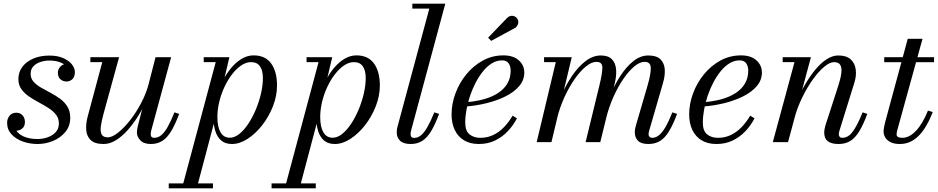

<svg xmlns="http://www.w3.org/2000/svg" viewBox="-20 -770 5083 1040"><path d="M184 10Q142 10 104.2 -3.2Q66.5 -16.5 42.5 -42.2Q18.5 -68 18.5 -105Q18.5 -127 31.8 -143.2Q45 -159.5 68.5 -159.5Q89 -159.5 102 -145.2Q115 -131 115 -109Q115 -86 100.5 -74Q86 -62 67 -62Q54 -62 43 -66.5Q32 -71 25.8 -80.5Q19.5 -90 19.5 -105H56.5Q56.5 -76.5 72.8 -56.8Q89 -37 117.8 -27Q146.5 -17 183.5 -17Q211.5 -17 238 -26.2Q264.5 -35.5 281.8 -54.2Q299 -73 299 -101Q299 -129 283.2 -149Q267.5 -169 242.5 -185Q217.5 -201 189.2 -216Q161 -231 136 -248.2Q111 -265.5 95.2 -288Q79.5 -310.5 79.5 -342Q79.5 -379 101 -407.8Q122.5 -436.5 160.5 -452.8Q198.5 -469 247.5 -469Q291.5 -469 322.2 -455.5Q353 -442 369.2 -421.5Q385.5 -401 385.5 -380Q385.5 -353 371.8 -340.8Q358 -328.5 340.5 -328.5Q322 -328.5 307.8 -340.2Q293.5 -352 293.5 -376.5Q293.5 -394.5 306.8 -409Q320 -423.5 340.5 -423.5Q354.5 -423.5 369.5 -411.2Q384.5 -399 384.5 -380H352.5Q352.5 -397 339.5 -411Q326.5 -425 303 -433.5Q279.5 -442 247.5 -442Q222 -442 198.8 -434.2Q175.5 -426.5 160.8 -410.8Q146 -395 146 -370.5Q146 -345.5 161.2 -328Q176.5 -310.5 201 -296.2Q225.5 -282 253.2 -267.5Q281 -253 305.2 -235.2Q329.5 -217.5 345 -192.8Q360.5 -168 360.5 -132Q360.5 -87.5 334.5 -55.8Q308.5 -24 268 -7Q227.5 10 184 10Z M541.5 10Q493.5 10 471.5 -11Q449.5 -32 447 -66.2Q444.5 -100.5 455.5 -141L534 -433.5H469.5V-460H625L540.5 -152.5Q530 -113.5 526.2 -85.2Q522.5 -57 530.8 -41.5Q539 -26 564.5 -26Q587 -26 619.2 -51.2Q651.5 -76.5 685 -119Q718.5 -161.5 746.5 -215.5Q774.5 -269.5 788.5 -327H808.5Q797.5 -284 777.8 -237Q758 -190 731.2 -146.2Q704.5 -102.5 673.2 -67Q642 -31.5 608.5 -10.8Q575 10 541.5 10ZM797.5 10Q758.5 10 740 -10Q721.5 -30 721.5 -52.5Q721.5 -58.5 722.8 -67.8Q724 -77 726 -85L822.5 -460H907L798.5 -60.5Q797.5 -56 797 -51.2Q796.5 -46.5 796.5 -42.5Q796.5 -23.5 815 -23.5Q836 -23.5 853.5 -37.8Q871 -52 888.2 -82.5Q905.5 -113 925 -161.5L950.5 -153Q929 -95.5 907.2 -59.5Q885.5 -23.5 859 -6.8Q832.5 10 797.5 10Z M965.5 250 1148.5 -433.5H1083.5V-460H1222.5L1183 -292.5L1159.5 -213L1153.5 -158L1045.5 250ZM894 250V223.5H1133.5V250ZM1225 -24Q1251 -24 1276.8 -44.8Q1302.5 -65.5 1325.2 -100Q1348 -134.5 1365.8 -177Q1383.5 -219.5 1393.8 -263.8Q1404 -308 1404 -347.5Q1404 -388 1388.2 -410.8Q1372.5 -433.5 1340 -433.5Q1313 -433.5 1286.5 -415.5Q1260 -397.5 1236.8 -367.2Q1213.5 -337 1195.5 -298.2Q1177.5 -259.5 1167.5 -217.8Q1157.5 -176 1157.5 -136Q1157.5 -83 1174.5 -53.5Q1191.5 -24 1225 -24ZM1237 10Q1199.5 10 1177.5 -9.5Q1155.5 -29 1145.8 -61.8Q1136 -94.5 1136 -134Q1136 -169 1143.8 -207.5Q1151.5 -246 1165.5 -283.5Q1179.5 -321 1199.2 -354.8Q1219 -388.5 1243.2 -414.2Q1267.5 -440 1295.5 -455Q1323.5 -470 1353.5 -470Q1417.5 -470 1449 -425.8Q1480.5 -381.5 1480.5 -307.5Q1480.5 -250 1458.2 -193.8Q1436 -137.5 1400 -91.5Q1364 -45.5 1321 -17.8Q1278 10 1237 10Z M1522.5 250 1705.5 -433.5H1640.5V-460H1779.5L1740 -292.5L1716.5 -213L1710.5 -158L1602.5 250ZM1451 250V223.5H1690.5V250ZM1782 -24Q1808 -24 1833.8 -44.8Q1859.5 -65.5 1882.2 -100Q1905 -134.5 1922.8 -177Q1940.5 -219.5 1950.8 -263.8Q1961 -308 1961 -347.5Q1961 -388 1945.2 -410.8Q1929.5 -433.5 1897 -433.5Q1870 -433.5 1843.5 -415.5Q1817 -397.5 1793.8 -367.2Q1770.5 -337 1752.5 -298.2Q1734.5 -259.5 1724.5 -217.8Q1714.5 -176 1714.5 -136Q1714.5 -83 1731.5 -53.5Q1748.5 -24 1782 -24ZM1794 10Q1756.5 10 1734.5 -9.5Q1712.5 -29 1702.8 -61.8Q1693 -94.5 1693 -134Q1693 -169 1700.8 -207.5Q1708.5 -246 1722.5 -283.5Q1736.5 -321 1756.2 -354.8Q1776 -388.5 1800.2 -414.2Q1824.5 -440 1852.5 -455Q1880.5 -470 1910.5 -470Q1974.5 -470 2006 -425.8Q2037.5 -381.5 2037.5 -307.5Q2037.5 -250 2015.2 -193.8Q1993 -137.5 1957 -91.5Q1921 -45.5 1878 -17.8Q1835 10 1794 10Z M2204.5 10Q2165.5 10 2147.2 -7.5Q2129 -25 2129 -53Q2129 -63 2130.2 -70.8Q2131.5 -78.5 2133.5 -85L2305.5 -723.5H2213.5V-750H2392L2206 -60Q2205 -55.5 2204.5 -50.8Q2204 -46 2204 -42.5Q2204 -23 2224 -23Q2243.5 -23 2260.8 -37.5Q2278 -52 2295.5 -82.5Q2313 -113 2332.5 -161.5L2358.5 -153Q2337 -95.5 2315.2 -59.5Q2293.5 -23.5 2267 -6.8Q2240.5 10 2204.5 10Z M2574 10Q2526 10 2493 -10.2Q2460 -30.5 2443 -66.5Q2426 -102.5 2426 -150Q2426 -207.5 2447 -264.2Q2468 -321 2506 -367.5Q2544 -414 2595.2 -442Q2646.5 -470 2706.5 -470Q2760.5 -470 2790.2 -443.2Q2820 -416.5 2820 -377Q2820 -336 2792 -303.2Q2764 -270.5 2717.2 -247.5Q2670.5 -224.5 2614.2 -210.8Q2558 -197 2501 -193V-216Q2542.5 -219 2579.8 -227.2Q2617 -235.5 2647.5 -249.5Q2678 -263.5 2700 -283.2Q2722 -303 2734 -329Q2746 -355 2746 -388Q2746 -411 2735 -427Q2724 -443 2699.5 -443Q2671 -443 2645.2 -427.5Q2619.5 -412 2597.2 -384.8Q2575 -357.5 2557 -323.2Q2539 -289 2526.2 -251.2Q2513.5 -213.5 2506.8 -176Q2500 -138.5 2500 -106Q2500 -61 2523.2 -42.2Q2546.5 -23.5 2581.5 -23.5Q2619.5 -23.5 2651.2 -38.5Q2683 -53.5 2709.2 -80.5Q2735.5 -107.5 2756.5 -143.5L2780 -129Q2760.5 -91 2730.8 -59.5Q2701 -28 2661.8 -9Q2622.5 10 2574 10ZM2640.5 -548.5 2624 -566 2727 -673Q2735 -680.5 2743.2 -683Q2751.5 -685.5 2759.2 -684Q2767 -682.5 2773.2 -678Q2779.5 -673.5 2783 -667.5Q2788 -659.5 2787.5 -649.8Q2787 -640 2782.2 -631.8Q2777.5 -623.5 2769.5 -618.5Z M3492 10Q3452.5 10 3435.5 -7.8Q3418.5 -25.5 3418.5 -54Q3418.5 -65 3420.8 -74.8Q3423 -84.5 3425 -92L3488 -308Q3506 -370.5 3505 -402.8Q3504 -435 3471.5 -435Q3445.5 -435 3415.2 -409.8Q3385 -384.5 3355.8 -341.5Q3326.5 -298.5 3302.5 -244.5Q3278.5 -190.5 3264 -133H3244.5Q3259 -190 3283.2 -249.2Q3307.5 -308.5 3340 -358.5Q3372.5 -408.5 3410.8 -439Q3449 -469.5 3491.5 -469.5Q3536.5 -469.5 3557.5 -448.8Q3578.5 -428 3580.8 -394Q3583 -360 3571 -319.5L3496 -61Q3495 -56.5 3494 -51.5Q3493 -46.5 3493 -42.5Q3493 -34.5 3498.2 -29Q3503.5 -23.5 3513 -23.5Q3532 -23.5 3549.5 -37.5Q3567 -51.5 3584.8 -82Q3602.5 -112.5 3622 -161.5L3647.5 -153Q3626 -95.5 3604.2 -59.5Q3582.5 -23.5 3555.8 -6.8Q3529 10 3492 10ZM2887 0 2990.5 -433.5H2927V-460H3077L2967 0ZM3152 0 3227 -308Q3242.5 -371.5 3242.8 -403.2Q3243 -435 3210.5 -435Q3184.5 -435 3153.5 -409.8Q3122.5 -384.5 3092.5 -341.5Q3062.5 -298.5 3037.8 -244.5Q3013 -190.5 2998.5 -133H2979Q2993.5 -190 3019 -249.2Q3044.5 -308.5 3078.2 -358.5Q3112 -408.5 3151.8 -439Q3191.5 -469.5 3234 -469.5Q3275 -469.5 3294.8 -448.8Q3314.5 -428 3317.2 -394Q3320 -360 3310 -319.5L3231.5 0Z M3861 10Q3813 10 3780 -10.2Q3747 -30.5 3730 -66.5Q3713 -102.5 3713 -150Q3713 -207.5 3734 -264.2Q3755 -321 3793 -367.5Q3831 -414 3882.2 -442Q3933.5 -470 3993.5 -470Q4047.5 -470 4077.2 -443.2Q4107 -416.5 4107 -377Q4107 -336 4079 -303.2Q4051 -270.5 4004.2 -247.5Q3957.5 -224.5 3901.2 -210.8Q3845 -197 3788 -193V-216Q3829.5 -219 3866.8 -227.2Q3904 -235.5 3934.5 -249.5Q3965 -263.5 3987 -283.2Q4009 -303 4021 -329Q4033 -355 4033 -388Q4033 -411 4022 -427Q4011 -443 3986.5 -443Q3958 -443 3932.2 -427.5Q3906.5 -412 3884.2 -384.8Q3862 -357.5 3844 -323.2Q3826 -289 3813.2 -251.2Q3800.5 -213.5 3793.8 -176Q3787 -138.5 3787 -106Q3787 -61 3810.2 -42.2Q3833.5 -23.5 3868.5 -23.5Q3906.5 -23.5 3938.2 -38.5Q3970 -53.5 3996.2 -80.5Q4022.5 -107.5 4043.5 -143.5L4067 -129Q4047.5 -91 4017.8 -59.5Q3988 -28 3948.8 -9Q3909.5 10 3861 10Z M4522.5 10Q4483.5 10 4464 -5Q4444.5 -20 4444.5 -52Q4444.5 -61.5 4446.8 -72.8Q4449 -84 4451 -90.5L4521.5 -308Q4534 -346.5 4537.2 -374.8Q4540.5 -403 4531.5 -418.2Q4522.5 -433.5 4497.5 -433.5Q4475 -433.5 4444.8 -408.5Q4414.5 -383.5 4383.8 -340.8Q4353 -298 4326.5 -244.2Q4300 -190.5 4284 -133H4265Q4277 -176 4296.5 -222.8Q4316 -269.5 4341.5 -313.2Q4367 -357 4396.2 -392.5Q4425.5 -428 4457.2 -448.8Q4489 -469.5 4521 -469.5Q4564.5 -469.5 4587.5 -448.8Q4610.5 -428 4615.2 -393.8Q4620 -359.5 4607 -319.5L4526.5 -60.5Q4525 -56 4524.2 -51.2Q4523.5 -46.5 4523.5 -42.5Q4523.5 -34.5 4528 -29Q4532.5 -23.5 4542.5 -23.5Q4573.5 -23.5 4598.2 -56Q4623 -88.5 4652.5 -161.5L4678 -153Q4656.5 -95.5 4634.8 -59.5Q4613 -23.5 4586.2 -6.8Q4559.5 10 4522.5 10ZM4166 0 4283.5 -433.5H4219.5V-460H4372.5L4248.5 0Z M4854.5 10Q4823.5 10 4804 0.2Q4784.5 -9.5 4775.2 -25.2Q4766 -41 4766 -58Q4766 -66 4768.5 -80.5Q4771 -95 4775 -110L4897 -560H4977L4841 -67.5Q4839.5 -62.5 4838 -55.8Q4836.5 -49 4836.5 -42Q4836.5 -23.5 4867.5 -23.5Q4886.5 -23.5 4905 -33Q4923.5 -42.5 4941.2 -61Q4959 -79.5 4975.5 -107.2Q4992 -135 5006.5 -171L5032.5 -163Q5011 -108 4984.8 -69.2Q4958.5 -30.5 4926.2 -10.2Q4894 10 4854.5 10ZM4769.5 -433V-460H5039.5V-433Z"/></svg>

Font: Bodoni Moda 9pt
Style: Italic
Weight: 400
Italic angle: -13°
Designer: Owen Earl
Foundry: indestructible type
Version: Version 2.005